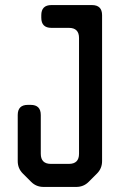

<svg xmlns="http://www.w3.org/2000/svg" viewBox="-20 -729 473 758"><path d="M103 -11Q123 9 152 9H281Q310 9 330 -11L363 -44Q383 -64 383 -93V-669Q383 -709 343 -709H183Q143 -709 143 -669V-659Q143 -619 183 -619H252Q292 -619 292 -579V-122Q292 -82 252 -82H181Q141 -82 141 -122V-275Q141 -315 101 -315H90Q50 -315 50 -275V-93Q50 -64 70 -44Z"/></svg>

Font: WDXL Lubrifont TC
Style: Regular
Weight: 400
Designer: [WDXL Lubrifont] Copyright 2020-2022 (c) NightFurySL2001, Skr-ZERO; [ZCOOL QingKe HuangYou] Copyright 2018-2022 (c) The 
Version: Version 2.001;hotconv 1.1.1;makeotfexe 2.6.0